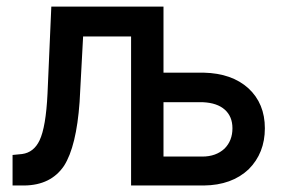

<svg xmlns="http://www.w3.org/2000/svg" viewBox="-20 -570 862 590"><path d="M18.6 -93.8 47.9 -96.7Q84 -101.6 101.6 -138.7Q121.1 -179.7 126 -282.2L137.7 -549.8H482.4V-346.7H606.4Q692.4 -344.7 743.2 -298.8Q793.9 -252 793.9 -175.8Q793.9 -99.6 744.1 -49.8Q692.4 -1 606.4 0H382.8V-458H235.4L224.6 -256.8Q214.8 -120.1 176.8 -60.5Q136.7 -1 54.7 0H18.6ZM603.5 -255.9H482.4V-88.9H601.6Q643.6 -88.9 669.9 -113.3Q694.3 -137.7 694.3 -175.8Q694.3 -211.9 670.9 -232.9Q647.5 -253.9 603.5 -255.9Z"/></svg>

Font: RobotoJAA
Style: Medium
Weight: 500
Version: Version 2.05; 2016-11-05